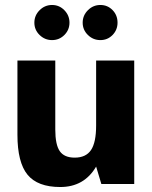

<svg xmlns="http://www.w3.org/2000/svg" viewBox="-20 -739 610 771"><path d="M452 -648Q452 -619 432 -598.5Q412 -578 383 -578Q354 -578 333 -598.5Q312 -619 312 -648Q312 -677 333 -698Q354 -719 383 -719Q412 -719 432 -698.5Q452 -678 452 -648ZM238.5 -698Q259 -677 259 -648Q259 -619 238.5 -598.5Q218 -578 189 -578Q160 -578 139 -598.5Q118 -619 118 -648Q118 -677 139 -698Q160 -719 189 -719Q218 -719 238.5 -698ZM366 -70Q318 12 222 12Q131 12 90.5 -37.5Q50 -87 50 -198V-496H202V-219Q202 -158 220 -132Q238 -106 280 -106Q325 -106 345.5 -136.5Q366 -167 366 -235V-496H519V0H387Z"/></svg>

Font: Atkinson Hyperlegible Pro
Style: Bold
Weight: 700
Designer: Elliott Scott, Megan Eiswerth, Linus Boman, Theodore Petrosky, Jacob Perez
Foundry: Braille Institute
Version: Version 1.5.1